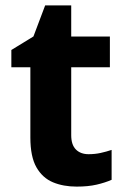

<svg xmlns="http://www.w3.org/2000/svg" viewBox="-20 -682 461 712"><path d="M308.5 -110.2Q332.2 -110.2 353.5 -114.9Q374.8 -119.6 393.9 -126.1V-15.2Q369.5 -4.5 338 2.8Q306.6 10 264.3 10Q214.9 10 176.4 -6Q137.8 -22.1 115.2 -61.4Q92.6 -100.8 92.6 -171.9V-432.6H22.1V-496.6L104 -546.8L147.5 -662.1H244.1V-546.4H387.5V-432.6H244.1V-180.6Q244.1 -145 261.5 -127.6Q278.9 -110.2 308.5 -110.2Z"/></svg>

Font: Noto Sans Khmer
Style: Regular
Weight: 400
Designer: Danh Hong and the Monotype Design Team
Foundry: Monotype Imaging Inc.
Version: Version 2.003